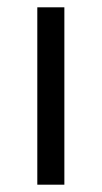

<svg xmlns="http://www.w3.org/2000/svg" viewBox="-20 -505 278 525"><path d="M82 0V-485H156V0Z"/></svg>

Font: Geologica Thin Roman ExtraLight
Style: Regular
Weight: 250
Version: Version 1.010;gftools[0.9.28]